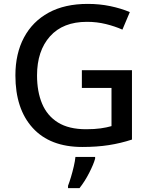

<svg xmlns="http://www.w3.org/2000/svg" viewBox="-20 -744 770 985"><path d="M400 -384H657V-28Q599 -9 538 0.5Q477 10 402 10Q237 10 148 -87.5Q59 -185 59 -357Q59 -469 103 -551.5Q147 -634 229.5 -679Q312 -724 430 -724Q491 -724 546 -712.5Q601 -701 646 -682L608 -592Q570 -609 523.5 -620.5Q477 -632 426 -632Q303 -632 236.5 -557.5Q170 -483 170 -357Q170 -274 196 -212Q222 -150 277.5 -115.5Q333 -81 422 -81Q465 -81 496.5 -85.5Q528 -90 552 -97V-293H400ZM468 70Q460 99 437.5 143Q415 187 388 221H329V209Q336 191 344 164.5Q352 138 358.5 110Q365 82 367 61H468Z"/></svg>

Font: Noto Sans Syriac Medium
Style: Regular
Weight: 500
Designer: Patrick Giasson and the Monotype Design Team
Foundry: Monotype Imaging Inc.
Version: Version 3.000; ttfautohint (v1.8.4.7-5d5b)